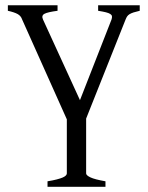

<svg xmlns="http://www.w3.org/2000/svg" viewBox="-20 -474 560 728"><path d="M509.8 -433.1Q495.1 -429.7 486.1 -426.8Q477.1 -423.8 471.2 -420.2Q465.3 -416.5 462.2 -411.9Q459 -407.2 456.1 -399.9L306.6 -24.4V183.6Q306.6 190.9 323.2 198.7Q339.8 206.5 379.9 213.4V234.4H160.2V213.4Q181.2 210 195.3 206.3Q209.5 202.6 217.8 199Q226.1 195.3 229.7 191.4Q233.4 187.5 233.4 183.6V-21.5L64 -399.9Q59.6 -413.6 46.9 -420.7Q34.2 -427.7 9.8 -433.1V-454.1H198.2V-433.1Q160.6 -428.2 148.4 -421.6Q136.2 -415 143.1 -399.9L283.2 -94.2L402.8 -399.9Q405.3 -407.2 404.5 -412.4Q403.8 -417.5 397.9 -421.1Q392.1 -424.8 381.1 -427.5Q370.1 -430.2 352.1 -433.1V-454.1H509.8Z"/></svg>

Font: Noto Serif Devanagari
Style: Bold
Weight: 700
Designer: Monotype Design Team
Foundry: Monotype Imaging Inc.
Version: Version 1.01